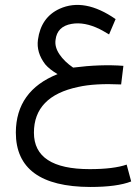

<svg xmlns="http://www.w3.org/2000/svg" viewBox="-20 -491 542 764"><path d="M484 164 502 231Q446 253 339 253Q43 252 43 36Q44 -130 209 -196Q177 -215 160 -235Q124 -282 131 -333Q143 -422 217 -456Q316 -501 440 -415L414 -354Q389 -369 377 -375Q316 -405 265 -396Q207 -386 201 -332Q197 -304 216.5 -275Q236 -246 271 -222Q380 -236 471 -229L462 -155Q357 -160 291 -145Q115 -108 115 37Q115 182 337 182Q432 182 484 164Z"/></svg>

Font: Vazir Code FD
Style: Code-FD
Weight: 400
Foundry: DejaVu fonts team - Redesigned by Saber Rastikerdar
Version: Version 1.1.2